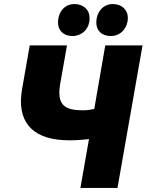

<svg xmlns="http://www.w3.org/2000/svg" viewBox="-20 -923 720 943"><path d="M287 -235C329 -232 375 -235 417 -240L375 0H557L680 -700H497L443 -388C417 -382 396 -380 366 -382C290 -386 259 -417 276 -513L309 -700H126L88 -483C62 -330 134 -245 287 -235ZM334 -746C379 -746 419 -777 420 -832C421 -874 391 -903 346 -903C301 -904 266 -868 265 -814C264 -774 291 -747 334 -746ZM523 -746C578 -746 607 -791 608 -832C609 -874 579 -903 535 -903C489 -904 454 -867 453 -813C453 -773 478 -747 523 -746Z"/></svg>

Font: Fixel Display 20240404 ExBold
Style: Italic
Weight: 800
Italic angle: -10°
Designer: AlfaBravo + MacPaw
Foundry: Kyrylo Tkachov, Marchela Mozhyna, Serhii Makarenko, Maria Weinstein, Zakhar Kryvoshyya
Version: Version 1.211;Glyphs 3.2 (3225)